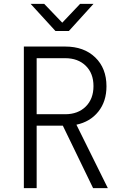

<svg xmlns="http://www.w3.org/2000/svg" viewBox="-20 -970 640 990"><path d="M103 0V-730H316Q413 -730 471 -674Q529 -618 529 -525Q529 -447 487 -394.5Q445 -342 374 -327L536 0H460L304 -322H169V0ZM169 -381H316Q382 -381 422 -420.5Q462 -460 462 -526Q462 -592 422 -631Q382 -670 316 -670H169ZM266 -810 138 -950H208L301 -853L393 -950H462L335 -810Z"/></svg>

Font: JetBrains Mono NL ExtraLight
Style: Regular
Weight: 200
Designer: Philipp Nurullin, Konstantin Bulenkov
Foundry: JetBrains
Version: Version 2.304; ttfautohint (v1.8.4.7-5d5b)